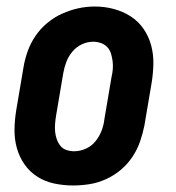

<svg xmlns="http://www.w3.org/2000/svg" viewBox="-20 -561 540 589"><path d="M204 8Q175 8 146.5 2Q118 -4 94.5 -19Q71 -34 55 -57Q39 -80 31.5 -107.5Q24 -135 24.5 -164.5Q25 -194 30 -224L52 -354Q56 -379 65 -404Q74 -429 89 -451Q104 -473 125 -490.5Q146 -508 170.5 -519Q195 -530 220 -535.5Q245 -541 271 -541Q301 -541 329 -533.5Q357 -526 380.5 -511Q404 -496 420 -473Q436 -450 443.5 -422.5Q451 -395 450.5 -365.5Q450 -336 445 -306L423 -176Q418 -151 409.5 -126.5Q401 -102 386 -79.5Q371 -57 350 -39.5Q329 -22 304.5 -11Q280 0 254.5 4Q229 8 204 8ZM207 -97Q225 -97 242.5 -104.5Q260 -112 272 -126.5Q284 -141 291 -158.5Q298 -176 300 -194L322 -324Q325 -336 326 -348.5Q327 -361 325.5 -373Q324 -385 320.5 -396.5Q317 -408 309 -416.5Q301 -425 289.5 -429Q278 -433 266 -433Q248 -433 231 -425Q214 -417 202 -402.5Q190 -388 183.5 -371Q177 -354 174 -336L152 -206Q150 -194 149 -181.5Q148 -169 149 -157.5Q150 -146 154 -134.5Q158 -123 165 -114Q172 -105 183.5 -101Q195 -97 207 -97Z"/></svg>

Font: iosevka_custom_sans_ss08 XBd
Style: Italic
Weight: 800
Italic angle: -10°
Designer: Belleve Invis
Foundry: Belleve Invis
Version: Version 10.3.0; ttfautohint (v1.8.3)